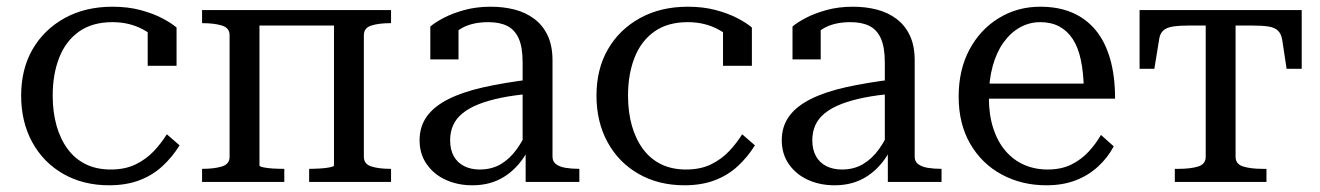

<svg xmlns="http://www.w3.org/2000/svg" viewBox="-20 -542 3933 572"><path d="M310 -37Q353 -37 384.5 -52.5Q416 -68 438.5 -92Q461 -116 477 -142L515 -109Q494 -75 464.5 -47.5Q435 -20 395.5 -5Q356 10 305 10Q228 10 168.5 -24Q109 -58 76 -118.5Q43 -179 43 -257Q43 -336 77 -395Q111 -454 172.5 -488Q234 -522 315 -522Q361 -522 398.5 -512Q436 -502 463.5 -487.5Q491 -473 506 -460V-346H420V-459Q430 -458 439 -453Q448 -448 454.5 -440Q461 -432 464 -422Q467 -412 465 -401Q447 -432 406.5 -454Q366 -476 315 -476Q255 -476 215.5 -448Q176 -420 156.5 -370.5Q137 -321 137 -257Q137 -208 148.5 -167.5Q160 -127 182 -97.5Q204 -68 236 -52.5Q268 -37 310 -37Z M664 -75V-437Q664 -459 641 -466Q618 -473 583 -473H582V-512H753V-49Q753 -46 764.5 -43.5Q776 -41 792.5 -40Q809 -39 825 -39H827V0H582V-39H583Q618 -39 641 -46Q664 -53 664 -75ZM975 -49V-512H1145V-473H1143Q1109 -473 1086.5 -466Q1064 -459 1064 -437V-75Q1064 -53 1086.5 -46Q1109 -39 1143 -39H1145V0H901V-39H902Q916 -39 933 -40Q950 -41 962.5 -43.5Q975 -46 975 -49ZM726 -466V-512H1017V-466Z M1565 -306 1564 -263Q1514 -259 1474.5 -251Q1435 -243 1406 -231.5Q1377 -220 1358 -204.5Q1339 -189 1330 -169Q1321 -149 1321 -124Q1321 -96 1332 -76.5Q1343 -57 1363 -47Q1383 -37 1409 -37Q1445 -37 1472 -53Q1499 -69 1519.5 -97.5Q1540 -126 1556 -164L1564 -119Q1549 -80 1523 -50.5Q1497 -21 1463.5 -5.5Q1430 10 1387 10Q1344 10 1308.5 -6Q1273 -22 1251.5 -52.5Q1230 -83 1230 -124Q1230 -165 1251.5 -195Q1273 -225 1315.5 -246.5Q1358 -268 1420.5 -282Q1483 -296 1565 -306ZM1546 0V-104H1537V-356Q1537 -401 1525.5 -427Q1514 -453 1491.5 -464.5Q1469 -476 1435 -476Q1383 -476 1350.5 -455Q1318 -434 1298 -404Q1298 -419 1301.5 -430.5Q1305 -442 1311.5 -450.5Q1318 -459 1327 -464Q1336 -469 1346 -471V-365H1262V-463Q1276 -475 1301.5 -488.5Q1327 -502 1363 -512Q1399 -522 1442 -522Q1480 -522 1513 -513.5Q1546 -505 1571.5 -486Q1597 -467 1611.5 -436.5Q1626 -406 1626 -362V-75Q1626 -61 1636.5 -53Q1647 -45 1665 -42Q1683 -39 1705 -39H1706V0Z M2024 -37Q2067 -37 2098.5 -52.5Q2130 -68 2152.5 -92Q2175 -116 2191 -142L2229 -109Q2208 -75 2178.5 -47.5Q2149 -20 2109.5 -5Q2070 10 2019 10Q1942 10 1882.5 -24Q1823 -58 1790 -118.5Q1757 -179 1757 -257Q1757 -336 1791 -395Q1825 -454 1886.5 -488Q1948 -522 2029 -522Q2075 -522 2112.5 -512Q2150 -502 2177.5 -487.5Q2205 -473 2220 -460V-346H2134V-459Q2144 -458 2153 -453Q2162 -448 2168.5 -440Q2175 -432 2178 -422Q2181 -412 2179 -401Q2161 -432 2120.5 -454Q2080 -476 2029 -476Q1969 -476 1929.5 -448Q1890 -420 1870.5 -370.5Q1851 -321 1851 -257Q1851 -208 1862.5 -167.5Q1874 -127 1896 -97.5Q1918 -68 1950 -52.5Q1982 -37 2024 -37Z M2644 -306 2643 -263Q2593 -259 2553.5 -251Q2514 -243 2485 -231.5Q2456 -220 2437 -204.5Q2418 -189 2409 -169Q2400 -149 2400 -124Q2400 -96 2411 -76.5Q2422 -57 2442 -47Q2462 -37 2488 -37Q2524 -37 2551 -53Q2578 -69 2598.5 -97.5Q2619 -126 2635 -164L2643 -119Q2628 -80 2602 -50.5Q2576 -21 2542.5 -5.5Q2509 10 2466 10Q2423 10 2387.5 -6Q2352 -22 2330.5 -52.5Q2309 -83 2309 -124Q2309 -165 2330.5 -195Q2352 -225 2394.5 -246.5Q2437 -268 2499.5 -282Q2562 -296 2644 -306ZM2625 0V-104H2616V-356Q2616 -401 2604.5 -427Q2593 -453 2570.5 -464.5Q2548 -476 2514 -476Q2462 -476 2429.5 -455Q2397 -434 2377 -404Q2377 -419 2380.5 -430.5Q2384 -442 2390.5 -450.5Q2397 -459 2406 -464Q2415 -469 2425 -471V-365H2341V-463Q2355 -475 2380.5 -488.5Q2406 -502 2442 -512Q2478 -522 2521 -522Q2559 -522 2592 -513.5Q2625 -505 2650.5 -486Q2676 -467 2690.5 -436.5Q2705 -406 2705 -362V-75Q2705 -61 2715.5 -53Q2726 -45 2744 -42Q2762 -39 2784 -39H2785V0Z M2926 -252Q2926 -200 2939 -160Q2952 -120 2975.5 -92.5Q2999 -65 3031 -51Q3063 -37 3101 -37Q3142 -37 3172 -52Q3202 -67 3223.5 -90.5Q3245 -114 3260 -140L3298 -106Q3280 -72 3251 -45.5Q3222 -19 3184 -4.5Q3146 10 3097 10Q3024 10 2964.5 -22Q2905 -54 2870.5 -113.5Q2836 -173 2836 -254Q2836 -334 2868 -394Q2900 -454 2955.5 -488Q3011 -522 3079 -522Q3133 -522 3174 -504.5Q3215 -487 3243.5 -453Q3272 -419 3287 -367.5Q3302 -316 3302 -248H2904V-293H3237L3209 -276Q3208 -326 3200 -363.5Q3192 -401 3176 -425.5Q3160 -450 3136 -463Q3112 -476 3079 -476Q3047 -476 3019 -460.5Q2991 -445 2970 -416Q2949 -387 2937.5 -345.5Q2926 -304 2926 -252Z M3616 -466V-512H3858V-337H3813L3800 -423Q3797 -441 3787.5 -450.5Q3778 -460 3759 -463Q3740 -466 3707 -466ZM3616 -466H3525Q3494 -466 3474.5 -463Q3455 -460 3445 -450.5Q3435 -441 3433 -423L3419 -337H3375V-512H3616ZM3661 -75Q3661 -53 3683.5 -46Q3706 -39 3741 -39H3753V0H3480V-39H3492Q3527 -39 3549.5 -46Q3572 -53 3572 -75V-512H3661Z"/></svg>

Font: Roboto Serif 72pt
Style: Regular
Weight: 400
Designer: Greg Gazdowicz
Foundry: Commercial Type
Version: Version 1.008